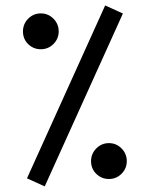

<svg xmlns="http://www.w3.org/2000/svg" viewBox="-20 -680 544 698"><path d="M362.3 -660.2 426.8 -630.9 142.6 -2.4 78.1 -31.7ZM63.5 -565.9Q63.5 -592.8 82.5 -612.1Q101.6 -631.3 128.4 -631.3Q155.3 -631.3 174.3 -612.1Q193.4 -592.8 193.4 -565.9Q193.4 -539.1 174.3 -520Q155.3 -501 128.4 -501Q101.6 -501 82.5 -519.5Q63.5 -538.1 63.5 -565.9ZM311 -94.2Q311 -121.1 330.1 -140.4Q349.1 -159.7 376 -159.7Q402.8 -159.7 421.9 -140.4Q440.9 -121.1 440.9 -94.2Q440.9 -67.4 421.9 -48.3Q402.8 -29.3 376 -29.3Q349.1 -29.3 330.1 -47.9Q311 -66.4 311 -94.2Z"/></svg>

Font: Vazir
Style: Regular
Weight: 400
Designer: Saber Rastikerdar
Foundry: Saber Rastikerdar
Version: Version 30.0.0